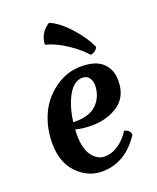

<svg xmlns="http://www.w3.org/2000/svg" viewBox="-160 -962 879 1072"><g transform="rotate(-20 280.0 -426.0)"><path d="M291 -246Q243 -246 197 -257Q196 -247 196 -226Q196 -143 227 -101Q258 -59 301 -59Q344 -59 383 -85Q422 -111 451 -157Q487 -149 487 -120Q399 15 260 15Q176 15 113 -49.5Q50 -114 50 -229Q50 -315 83 -392.5Q116 -470 188 -523.5Q260 -577 347.5 -577Q435 -577 476 -537Q517 -497 517 -432Q517 -338 451.5 -292Q386 -246 291 -246ZM333 -515Q282 -515 247 -452Q212 -389 201 -299H216Q303 -299 344.5 -344Q386 -389 386 -452Q386 -478 372.5 -496.5Q359 -515 333 -515ZM464 -652Q462 -641 450 -631.5Q438 -622 422 -619Q384 -662 323.5 -702.5Q263 -743 200 -760Q203 -829 263 -867Q319 -844 378 -778.5Q437 -713 464 -652Z"/></g></svg>

Font: MeriendaOneRegular
Style: Regular
Weight: 400
Designer: Eduardo Rodriguez Tunni
Foundry: Eduardo Rodriguez Tunni
Version: Version 1.001